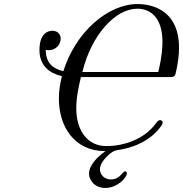

<svg xmlns="http://www.w3.org/2000/svg" viewBox="-20 -725 905 949"><path d="M175 -477C175 -375 263 -354 286 -349C278 -315 271 -279 271 -238C271 -97 349 22 500 22V23C460 51 420 92 420 134C420 163 446 204 500 204C562 204 607 152 607 132C607 126 604 122 599 122C584 122 574 162 528 162C497 162 474 139 474 112C474 88 491 67 504 53C539 16 556 18 573 15C704 -8 759 -77 777 -103C782 -110 784 -115 784 -120C784 -126 780 -131 771 -131C760 -131 754 -120 748 -112C692 -37 593 -3 505 -3C417 -3 357 -74 357 -190C357 -251 373 -314 380 -344H825C845 -345 846 -353 850 -370C858 -407 865 -446 865 -490C865 -662 748 -705 660 -705C513 -705 354 -567 293 -373C241 -386 207 -413 206 -478C211 -477 216 -477 220 -477C262 -477 280 -511 280 -534C280 -557 263 -573 239 -573C213 -573 175 -556 175 -477ZM387 -369C432 -553 550 -682 659 -682C709 -682 783 -654 783 -517C783 -451 763 -370 762 -369Z"/></svg>

Font: CMU Serif
Style: Italic
Weight: 500
Italic angle: -14.04°
Version: Version 0.7.0